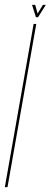

<svg xmlns="http://www.w3.org/2000/svg" viewBox="-53 -774 210 794"><path d="M-33 0 86 -675H97L-22 0ZM95.5 -703 79.5 -754H92.5L102.5 -718L124.5 -754H136.5L104.5 -703Z"/></svg>

Font: Anybody UltraCondensed Thin
Style: Italic
Weight: 100
Width: 1
Italic angle: -10°
Designer: Tyler Finck
Foundry: Etcetera Type Company
Version: Version 1.010; ttfautohint (v1.8.3) -l 8 -r 50 -G 200 -x 14 